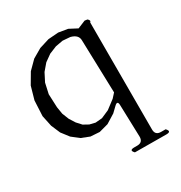

<svg xmlns="http://www.w3.org/2000/svg" viewBox="-152 -607 803 851"><g transform="rotate(-30 250.0 -181.5)"><path d="M294.9 132.8Q274.4 112.3 303.7 112.3H318.4Q347.7 112.3 347.7 83L342.8 -79.1Q342.8 -108.4 322.3 -87.9L297.9 -64.5L252 -36.1L205.1 -23.4L159.2 -26.4L117.2 -43L81.1 -71.3L51.8 -109.4L32.2 -155.3L20.5 -210.9L24.4 -289.1L43 -354.5L75.2 -409.2L116.2 -450.2L163.1 -477.5L213.9 -493.2L265.6 -497.1L312.5 -489.3L353.5 -467.8L393.6 -484.4L407.2 -482.4Q419.9 -471.7 411.1 -464.8V83Q411.1 112.3 440.4 112.3H463.9Q484.4 133.8 455.1 133.8ZM226.6 -449.2 188.5 -433.6 154.3 -409.2 126 -376 104.5 -334 92.8 -281.2 95.7 -212.9 101.6 -176.8 115.2 -142.6 133.8 -113.3 155.3 -89.8 181.6 -75.2 210 -68.4 244.1 -71.3 284.2 -88.9 328.1 -122.1 347.7 -143.6 339.8 -414.1Q339.8 -443.4 302.7 -453.1L264.6 -456.1Z"/></g></svg>

Font: B2 Hana
Style: Regular
Weight: 500
Version: 2020-08-05; (max)